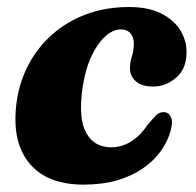

<svg xmlns="http://www.w3.org/2000/svg" viewBox="-20 -499 545 533"><path d="M315.6 -417.4Q293.7 -417.4 272 -397.8Q250.4 -378.2 233.4 -341.8Q216.4 -305.4 209 -253.9Q197.1 -169.8 219.5 -129.8Q241.9 -89.9 289.3 -90Q309 -90.1 327 -97.5Q345.1 -104.9 361 -119Q377 -133.1 389.8 -152.8Q404.9 -170.4 413.8 -179.2Q422.7 -188.1 435.3 -187.7Q448 -187.3 454.3 -174.4Q460.7 -161.6 453.9 -137Q445.9 -107 426.5 -79.8Q407.1 -52.6 376.7 -31.6Q346.3 -10.5 305.1 1.5Q263.9 13.5 211.9 13.5Q109.5 13.5 60.4 -47.1Q11.3 -107.7 26.3 -216.7Q34 -271.6 59.1 -319.4Q84.2 -367.2 124.9 -403.2Q165.5 -439.2 219.4 -459.3Q273.3 -479.5 338.1 -479.5Q393.7 -479.5 429.6 -460.5Q465.6 -441.5 482.6 -411.6Q499.7 -381.6 497.7 -347.5Q495.7 -305 467.3 -281.9Q439 -258.8 405.8 -258.8Q373.7 -258.8 357 -273.4Q340.4 -287.9 340.8 -310.4Q341.2 -328.1 346.2 -343Q351.2 -357.9 351.6 -376.4Q352 -394.3 342.6 -405.9Q333.2 -417.4 315.6 -417.4Z"/></svg>

Font: Fraunces
Style: Italic
Weight: 900
Italic angle: -16°
Version: Version 1.000;[0bf87f6ff]